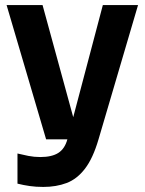

<svg xmlns="http://www.w3.org/2000/svg" viewBox="-20 -550 571 758"><path d="M151 188Q122 188 97.5 184.5Q73 181 49 175V56Q69 61 92 65.5Q115 70 139 70Q185 70 210.5 53.5Q236 37 246 0L386 -530H525L369 0Q347 75 315.5 116Q284 157 243 172.5Q202 188 151 188ZM162 0 6 -530H148L293 0Z"/></svg>

Font: Radio Canada Big SemiBold
Style: Regular
Weight: 600
Designer: Étienne Aubert Bonn
Foundry: Coppers and Brasses
Version: Version 1.001